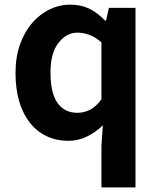

<svg xmlns="http://www.w3.org/2000/svg" viewBox="-20 -594 684 829"><path d="M276 14Q224 14 181.5 -6Q139 -26 109 -64Q79 -102 63 -156Q47 -210 47 -279Q47 -348 66.5 -402.5Q86 -457 119 -495Q152 -533 194.5 -553.5Q237 -574 282 -574Q329 -574 364.5 -557Q400 -540 434 -505H438L450 -560H565V215H418V37L424 -53Q395 -24 356.5 -5Q318 14 276 14ZM314 -453Q267 -453 232.5 -409Q198 -365 198 -281Q198 -193 228 -150Q258 -107 314 -107Q343 -107 368.5 -120Q394 -133 418 -165V-411Q392 -434 366 -443.5Q340 -453 314 -453Z"/></svg>

Font: Kinto Sans
Style: Bold
Weight: 700
Designer: Authors: Ryoko NISHIZUKA  (kana & ideographs); Paul D. Hunt (Latin, Greek & Cyrillic); Wenlong ZHANG  (bopomofo); Sandol
Foundry: Adobe Systems Incorporated, ookami Inc.
Version: Version 0.001